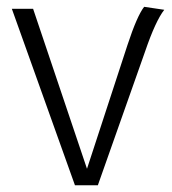

<svg xmlns="http://www.w3.org/2000/svg" viewBox="-20 -549 510 569"><path d="M407.2 -528.8 466.8 -520Q440.9 -486.8 410.2 -397L270 0H202.1L15.1 -522.9H78.1L237.8 -48.8L357.9 -416Q386.2 -502 407.2 -528.8Z"/></svg>

Font: FiraSans-Light
Style: Regular
Weight: 300
Designer: Carrois Corporate & Edenspiekermann AG
Foundry: Carrois Corporate GbR & Edenspiekermann AG
Version: Version 3.106;PS 003.106;hotconv 1.0.70;makeotf.lib2.5.58329